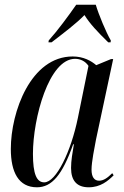

<svg xmlns="http://www.w3.org/2000/svg" viewBox="-20 -786 526 816"><path d="M187 -614 186 -606H199C251 -646 303 -685 339 -722C362 -685 394 -651 440 -606H450L451 -614C431 -648 399 -725 387 -766H304C272 -720 225 -656 187 -614ZM137 10C200 10 245 -42 291 -173H294C288 -136 282 -104 282 -72C282 -18 307 10 357 10C407 10 439 -17 463 -41L457 -50C437 -30 420 -18 401 -18C380 -18 369 -35 369 -65C369 -98 382 -161 388 -193L461 -535H452L389 -509C368 -527 335 -546 289 -546C111 -546 26 -311 26 -153C26 -54 59 10 137 10ZM168 -11C136 -11 120 -46 120 -132C120 -284 188 -536 299 -536C320 -536 342 -527 356 -506L311 -285C282 -143 219 -11 168 -11Z"/></svg>

Font: Noto Serif Display ExtraCondensed Medium
Style: Italic
Weight: 500
Width: 2
Italic angle: -12°
Designer: Monotype Design Team
Foundry: Monotype Imaging Inc.
Version: Version 2.009